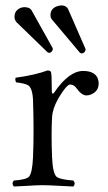

<svg xmlns="http://www.w3.org/2000/svg" viewBox="-20 -679 397 704"><path d="M70.8 -652.8Q88.9 -651.9 95.2 -642.1L172.9 -502.9Q173.8 -501 173.8 -499Q172.4 -488.3 161.1 -484.9Q156.7 -485.8 153.8 -487.8L40 -598.1Q33.2 -606.9 33.2 -617.2Q33.2 -641.1 56.2 -650.4Q63.5 -652.8 70.8 -652.8ZM207 -659.2Q223.6 -658.2 230 -645L292.5 -502Q293.9 -498.5 293.9 -496.1Q291.5 -484.9 279.8 -482.9Q275.4 -483.9 272.9 -485.8L170.9 -606.9Q165 -613.8 165 -623Q165 -647.5 189.5 -656.2Q198.2 -659.2 207 -659.2ZM101.1 -312Q99.1 -356.4 82.5 -366.7Q69.8 -373.5 39.1 -377Q34.7 -385.3 37.1 -394Q108.9 -403.8 154.8 -420.9Q164.6 -419.9 167 -415Q169.9 -404.8 169.9 -348.1Q169.9 -335 174.3 -335.4Q176.8 -337.4 178.2 -338.9Q231.9 -418 284.2 -418.9Q335.9 -418.9 341.3 -379.9Q341.8 -376 341.8 -373Q341.8 -345.2 314.9 -333Q305.7 -329.1 296.9 -329.1Q279.3 -329.1 259.8 -356.4Q257.8 -359.4 256.8 -359.9Q249.5 -368.7 236.8 -369.1Q223.6 -368.2 193.8 -317.9Q172.9 -281.2 170.9 -249Q167.5 -186 170.9 -103Q173.3 -43.5 187.5 -30.8Q200.2 -20.5 249 -17.1Q258.3 -5.9 249 4.9Q231 4.4 197.8 2.4Q157.2 0 136.2 0Q115.2 0 79.1 2.4Q48.3 4.4 30.8 4.9Q21.5 -6.3 30.8 -17.1Q76.2 -20 86.9 -31.7Q98.6 -46.9 101.1 -103Q105 -202.1 101.1 -308.1Q101.1 -310.5 101.1 -312Z"/></svg>

Font: Linux Libertine Display O
Style: Regular
Weight: 400
Designer: Philipp H. Poll
Foundry: Philipp H. Poll
Version: Version 5.0.9